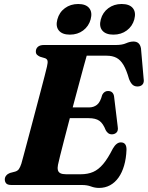

<svg xmlns="http://www.w3.org/2000/svg" viewBox="-20 -925 739 960"><path d="M261.5 -387.9H425.1Q448.1 -387.9 464.8 -400.9Q481.6 -414 491.1 -450.7Q496.6 -460.9 503.7 -465.4Q510.9 -470 519.8 -470Q533.8 -470 541.2 -462.6Q548.7 -455.3 550.4 -442.4L568.6 -291.7Q571.8 -272.1 563.1 -263Q554.5 -253.8 540 -253.3Q528.8 -253.2 521.2 -259Q513.6 -264.7 508.7 -273.9Q495.4 -308 476.7 -321.1Q458 -334.2 423.3 -334.2H245.6ZM389.6 0H38.2Q18.1 0 11.1 -7.9Q4 -15.9 4 -27.8Q4 -39 11.3 -47.5Q18.5 -56.1 29.9 -60.2L56.2 -67.1Q68 -70.8 74.3 -79.4Q80.5 -88 86.7 -106.3Q89.5 -116.4 97 -143.9Q104.4 -171.4 114.7 -210.2Q125 -249.1 137.1 -294.2Q149.1 -339.4 161.2 -385.3Q173.2 -431.1 184.2 -472.4Q195.2 -513.7 203.2 -545.1Q211.1 -576.4 214.9 -592.2Q220 -613.2 217.3 -622.2Q214.5 -631.1 204.4 -634.2L180.2 -641.4Q172.3 -644.8 165.8 -650.6Q159.2 -656.3 159.2 -667.4Q159.2 -681.9 169.5 -691Q179.7 -700 199.5 -700H559.5Q590.8 -700 610.2 -708.7Q629.7 -717.3 647.4 -717.3Q678.9 -717.3 684.9 -683.1L698.2 -531.4Q701.1 -514.4 694.2 -504.7Q687.4 -495 673.5 -493Q657.4 -491 645.9 -498.8Q634.5 -506.6 625.3 -529.7Q612.3 -575.5 597.1 -600.7Q581.9 -625.9 561.9 -636.2Q541.9 -646.5 513.5 -646.5H413.5Q408.4 -628.6 398.8 -593.8Q389.3 -558.9 377 -513Q364.8 -467.1 351 -416.2Q337.3 -365.4 324.1 -315.1Q310.9 -264.8 299.6 -221Q288.3 -177.2 280.4 -145.5Q272.6 -113.8 269.9 -100.7Q266.8 -85.3 269.4 -74.6Q272 -64 282 -58.8Q292.1 -53.7 310.8 -53.7H383.1Q418.9 -53.7 445.6 -65.3Q472.4 -76.9 495.8 -104.7Q519.3 -132.6 544 -181.6Q562.1 -213.1 584 -213.1Q613.3 -213.1 612.5 -176Q610.9 -132.7 600.6 -97.4Q590.4 -62.2 572.7 -37.2Q555 -12.2 530.4 1.2Q505.8 14.6 475.5 14.6Q454.1 14.6 434.9 7.3Q415.7 0 389.6 0ZM329.5 -751.8Q291.4 -751.8 274.4 -772.3Q257.3 -792.8 266.8 -828Q276.4 -863.7 304.6 -884.3Q332.8 -905 371 -905Q409.5 -905 426.1 -884.3Q442.8 -863.7 433.2 -828Q423.6 -793.6 395.8 -772.7Q368 -751.8 329.5 -751.8ZM547 -751.8Q508.9 -751.8 491.6 -772.3Q474.4 -792.8 484 -828.1Q493.6 -863.3 521.8 -884.1Q550 -905 588.1 -905Q627.4 -905 644.2 -884.3Q661.1 -863.7 651.5 -828Q642 -793.6 613.9 -772.7Q585.9 -751.8 547 -751.8Z"/></svg>

Font: Fraunces Wonky
Style: Italic
Weight: 900
Italic angle: -16°
Version: Version 1.000;[b76b70a41]